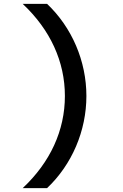

<svg xmlns="http://www.w3.org/2000/svg" viewBox="-20 -810 640 1000"><path d="M225 170C355 47 430 -129 430 -310C430 -491 355 -667 225 -790H98C242 -655 318 -489 318 -310C318 -131 242 35 98 170Z"/></svg>

Font: CommitMono
Style: 600Regular
Weight: 600
Monospace: yes
Designer: Eigil Nikolajsen
Foundry: Eigil Nikolajsen
Version: Version 1.143